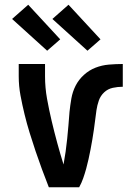

<svg xmlns="http://www.w3.org/2000/svg" viewBox="-20 -790 540 810"><path d="M186 0Q171 -38 157 -76Q143 -114 130 -152.5Q117 -191 105 -230Q93 -269 83.5 -308Q74 -347 66.5 -387Q59 -427 59 -468V-520H170V-468Q170 -420 178.5 -373Q187 -326 198 -279.5Q209 -233 221.5 -187Q234 -141 248 -96Q258 -150 263.5 -205Q269 -260 273 -315V-316Q276 -345 281 -374Q286 -403 299 -428.5Q312 -454 334 -474Q356 -494 383 -504.5Q410 -515 439.5 -517.5Q469 -520 498 -520V-424Q477 -424 456 -419.5Q435 -415 419.5 -400.5Q404 -386 397 -366Q390 -346 387 -325.5Q384 -305 381.5 -284Q379 -263 376 -242.5Q373 -222 369.5 -201Q366 -180 362 -159.5Q358 -139 353.5 -118.5Q349 -98 343.5 -78Q338 -58 331 -38Q324 -18 314 0ZM349 -576 201 -710 269 -770 404 -624ZM179 -576 31 -710 99 -770 234 -624Z"/></svg>

Font: Iosevka SS08 Regular
Style: Bold
Weight: 700
Monospace: yes
Designer: Belleve Invis
Foundry: Belleve Invis
Version: Version 16.3.4; ttfautohint (v1.8.4)